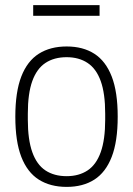

<svg xmlns="http://www.w3.org/2000/svg" viewBox="-20 -720 521 752"><path d="M241 12Q177 12 132 -16.5Q87 -45 63.5 -105.5Q40 -166 40 -263Q40 -360 63.5 -420.5Q87 -481 132 -509.5Q177 -538 241 -538Q305 -538 349.5 -509.5Q394 -481 417.5 -420.5Q441 -360 441 -263Q441 -166 417.5 -105.5Q394 -45 349.5 -16.5Q305 12 241 12ZM241 -30Q289 -30 323 -52.5Q357 -75 374.5 -124Q392 -173 392 -251V-275Q392 -354 374.5 -402.5Q357 -451 323 -473.5Q289 -496 241 -496Q192 -496 158 -473.5Q124 -451 106.5 -402.5Q89 -354 89 -275V-251Q89 -173 106.5 -124Q124 -75 158 -52.5Q192 -30 241 -30ZM110 -658V-700H370V-658Z"/></svg>

Font: Archivo SemiCondensed Thin
Style: Regular
Weight: 250
Width: 4
Designer: Hector Gatti
Foundry: Omnibus-Type
Version: Version 2.001